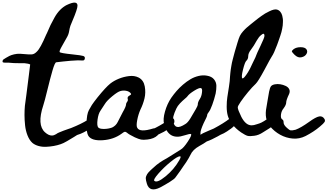

<svg xmlns="http://www.w3.org/2000/svg" viewBox="-173 -1051 2540 1489"><path d="M507 -121Q530 -137 546 -131.5Q562 -126 560 -98Q559 -91 555.5 -83.5Q552 -76 546 -70Q540 -64 534.5 -59Q529 -54 520 -48.5Q511 -43 505 -40Q499 -37 489.5 -32Q480 -27 477 -25Q452 -12 425 -4Q424 -3 400.5 11.5Q377 26 347 43.5Q317 61 298 67Q272 76 244 81Q216 86 185 87.5Q154 89 125.5 81Q97 73 78 57Q55 36 40.5 -0.5Q26 -37 21.5 -79.5Q17 -122 17 -159Q17 -196 20 -230Q21 -235 31.5 -315.5Q42 -396 51.5 -473.5L61 -551Q49 -558 16 -561Q-4 -562 -25 -561Q-74 -561 -94 -564Q-98 -565 -105.5 -565Q-113 -565 -120.5 -565Q-128 -565 -135.5 -565Q-143 -565 -147.5 -566.5Q-152 -568 -153 -571Q-155 -587 -140 -594Q-139 -595 -126.5 -602.5Q-114 -610 -100.5 -617Q-87 -624 -64 -629.5Q-41 -635 -17 -634Q58 -627 76.5 -629.5Q95 -632 113 -651Q140 -676 185 -782Q187 -786 191 -794Q208 -834 219 -857Q230 -880 250 -915.5Q270 -951 294 -975Q318 -999 344 -1012Q428 -1052 428 -1007Q428 -981 389 -890Q378 -865 373 -851Q367 -833 363 -808Q359 -783 344 -758Q320 -716 304 -687Q285 -653 290 -647Q295 -639 391 -629Q458 -622 472.5 -617Q487 -612 485 -598Q483 -579 463 -582Q455 -583 431 -583Q407 -582 377 -580Q347 -578 315 -574Q284 -570 263 -568Q252 -566 234 -504Q216 -442 194.5 -353.5Q173 -265 163 -235Q112 -82 176 -25Q205 1 230 0Q245 0 263 -11Q266 -15 283.5 -23Q301 -31 319.5 -37.5Q338 -44 357.5 -51Q377 -58 378 -58Q458 -90 507 -121Z M1133.5 -122Q1152.5 -137 1166 -134.5Q1179.5 -132 1179.5 -108Q1179.5 -103 1177.5 -97.5Q1175.5 -92 1173 -87.5Q1170.5 -83 1165.5 -78Q1160.5 -73 1156.5 -69Q1152.5 -65 1146.5 -60.5Q1140.5 -56 1136.5 -53.5Q1132.5 -51 1126.5 -47Q1120.5 -43 1117.5 -41Q1098.5 -28 1077.5 -19Q1075.5 -18 1053.5 -7L1048.5 -1Q1021.5 25 970.5 31Q938.5 35 921 31.5Q903.5 28 872.5 14Q826.5 -8 811.5 -22Q801.5 -30 794.5 -29Q787.5 -28 768.5 -13Q707.5 31 623 36.5Q538.5 42 512.5 3Q496.5 -22 498 -94Q499.5 -166 516.5 -197Q531.5 -224 539.5 -237Q548.5 -250 556.5 -261Q564.5 -273 583.5 -296Q646.5 -374 682.5 -403Q710.5 -425 748.5 -440.5Q786.5 -456 828 -461Q869.5 -466 901.5 -450Q940.5 -430 949.5 -381.5Q958.5 -333 947.5 -287.5Q936.5 -242 916.5 -202Q899.5 -164 891 -119Q882.5 -74 891.5 -60Q910.5 -22 1016.5 -55Q1020.5 -56 1024.5 -56Q1030.5 -58 1033.5 -60Q1097.5 -93 1133.5 -122ZM831.5 -310Q842.5 -316 843.5 -320Q844.5 -324 838.5 -330Q826.5 -343 804.5 -347Q782.5 -351 761.5 -345Q740.5 -340 698 -305Q655.5 -270 640.5 -245Q620.5 -216 606.5 -193Q589.5 -169 583.5 -123Q577.5 -77 588.5 -63Q598.5 -51 632.5 -51Q666.5 -51 696.5 -62Q725.5 -76 739.5 -104Q763.5 -151 778.5 -180Q804.5 -225 804.5 -241Q804.5 -251 813 -261.5Q821.5 -272 817.5 -284Q812.5 -300 831.5 -310Z M1606.5 -130Q1628.5 -149 1645 -145.5Q1661.5 -142 1661.5 -113Q1661.5 -105 1657.5 -96Q1653.5 -87 1648.5 -80.5Q1643.5 -74 1633.5 -65.5Q1623.5 -57 1618 -53Q1612.5 -49 1601 -41.5Q1589.5 -34 1587.5 -32Q1563.5 -16 1537.5 -6Q1534.5 -4 1514.5 7Q1494.5 18 1471.5 29Q1448.5 40 1430.5 46Q1408.5 62 1373.5 81Q1321.5 110 1304.5 149Q1299.5 159 1290.5 175Q1282.5 190 1271.5 206Q1261.5 221 1248.5 239Q1235.5 258 1225.5 273Q1215.5 288 1204.5 302Q1193.5 317 1188.5 324Q1181.5 336 1144 359.5Q1106.5 383 1068.5 403Q987.5 443 966.5 375Q957.5 346 957.5 331Q957.5 323 961 314.5Q964.5 306 968.5 299Q972.5 292 980 284Q987.5 276 993 271Q998.5 266 1007 258Q1015.5 250 1019.5 247Q1057.5 210 1121.5 176Q1139.5 166 1174.5 143Q1220.5 113 1228.5 109Q1250.5 97 1283.5 47Q1316.5 -3 1308.5 -11Q1302.5 -16 1256.5 -1Q1133.5 41 1099.5 -90Q1089.5 -126 1106.5 -186Q1123.5 -246 1155.5 -293Q1174.5 -320 1196 -345Q1217.5 -370 1246 -394.5Q1274.5 -419 1304 -436.5Q1333.5 -454 1367.5 -462Q1401.5 -470 1432.5 -464Q1468.5 -458 1486.5 -436Q1504.5 -414 1505 -386Q1505.5 -358 1499.5 -326Q1488.5 -280 1473 -238Q1457.5 -196 1446.5 -183Q1433.5 -167 1433.5 -157Q1433.5 -148 1406.5 -96Q1381.5 -41 1381.5 -19Q1381.5 -10 1382.5 -5Q1385.5 -10 1404 -19Q1422.5 -28 1449 -39Q1475.5 -50 1484.5 -54Q1561.5 -95 1606.5 -130ZM1216.5 193Q1235.5 161 1222.5 161Q1203.5 161 1150.5 204Q1097.5 247 1056 294.5Q1014.5 342 1023.5 351Q1044.5 371 1110.5 317Q1176.5 263 1216.5 193ZM1303.5 -133Q1360.5 -226 1360.5 -237Q1360.5 -259 1375.5 -281.5Q1390.5 -304 1393.5 -335Q1397.5 -364 1385.5 -368Q1372.5 -372 1333 -347.5Q1293.5 -323 1280.5 -304Q1276.5 -298 1259 -283.5Q1241.5 -269 1222.5 -249Q1203.5 -229 1194.5 -209Q1161.5 -139 1169.5 -108Q1178.5 -71 1200.5 -66.5Q1222.5 -62 1264.5 -89Q1283.5 -100 1303.5 -133Z M1750 -336Q1717 -296 1693 -261Q1669 -226 1671 -217Q1671 -201 1699 -144Q1733 -79 1778 -79Q1787 -79 1796.5 -81Q1806 -83 1820.5 -88Q1835 -93 1839 -94Q1850 -97 1875 -112Q1906 -131 1934 -153Q1956 -172 1972.5 -168.5Q1989 -165 1990 -137Q1990 -128 1985.5 -119Q1981 -110 1976 -103.5Q1971 -97 1961.5 -88.5Q1952 -80 1946 -76Q1940 -72 1929 -64.5Q1918 -57 1915 -55Q1907 -50 1891 -40Q1875 -30 1867 -25Q1833 -2 1798 2Q1764 7 1747 2.5Q1730 -2 1697 -24Q1655 -53 1629 -87Q1603 -121 1594 -152Q1585 -183 1585 -224Q1585 -265 1590 -297.5Q1595 -330 1602.5 -377.5Q1610 -425 1611 -459Q1612 -472 1613.5 -486Q1615 -500 1616.5 -511.5Q1618 -523 1621 -539Q1624 -555 1625.5 -564Q1627 -573 1632 -590.5Q1637 -608 1638.5 -615Q1640 -622 1645.5 -641.5Q1651 -661 1652.5 -666Q1654 -671 1660.5 -692.5Q1667 -714 1668 -718Q1679 -755 1687 -772Q1696 -790 1711.5 -807.5Q1727 -825 1739.5 -836Q1752 -847 1773 -864Q1781 -870 1800.5 -886Q1820 -902 1829 -908.5Q1838 -915 1853.5 -926.5Q1869 -938 1883.5 -946.5Q1898 -955 1915 -963Q1953 -982 1974 -977Q1990 -973 2001 -959.5Q2012 -946 2016 -929Q2019 -917 2020.5 -904.5Q2022 -892 2021 -877.5Q2020 -863 2019.5 -853Q2019 -843 2015 -826Q2011 -809 2009.5 -801.5Q2008 -794 2001.5 -775.5Q1995 -757 1993.5 -752Q1992 -747 1984.5 -726.5Q1977 -706 1976 -703Q1951 -636 1936 -615Q1926 -601 1878 -510Q1829 -419 1810 -401Q1783 -376 1750 -336ZM1706 -444Q1711 -440 1722.5 -452.5Q1734 -465 1750.5 -491.5Q1767 -518 1783 -555Q1816 -621 1816 -627Q1816 -630 1847 -695Q1878 -759 1878 -773Q1878 -802 1852 -779Q1835 -766 1819 -738Q1794 -692 1772 -664Q1752 -638 1752 -615Q1752 -593 1737 -579Q1726 -569 1711.5 -511Q1697 -453 1706 -444Z M2165.5 -607Q2137.5 -600 2110.5 -627Q2091.5 -646 2090.5 -652Q2089.5 -658 2104.5 -670Q2125.5 -685 2158 -685Q2190.5 -685 2202.5 -670Q2215.5 -653 2204 -633Q2192.5 -613 2165.5 -607ZM2343.5 -128Q2350.5 -116 2344 -105Q2337.5 -94 2307.5 -69Q2260.5 -29 2196.5 4Q2148.5 28 2097 23.5Q2045.5 19 2000 -6Q1954.5 -31 1921.5 -71Q1874.5 -127 1893.5 -220Q1895.5 -227 1901.5 -268Q1907.5 -309 1914 -340.5Q1920.5 -372 1928.5 -382Q1937.5 -393 1958 -397Q1978.5 -401 2000.5 -397.5Q2022.5 -394 2042.5 -384.5Q2062.5 -375 2070 -359Q2077.5 -343 2069.5 -323Q2046.5 -275 2046.5 -256Q2046.5 -238 2026.5 -211Q2009.5 -191 2006 -162.5Q2002.5 -134 2015.5 -125Q2026.5 -121 2026.5 -100Q2026.5 -82 2052.5 -59Q2070.5 -42 2081 -40Q2091.5 -38 2119.5 -45Q2160.5 -60 2224.5 -106Q2275.5 -143 2302 -148Q2328.5 -153 2343.5 -128Z"/></svg>

Font: Beth Ellen
Style: Regular
Weight: 400
Designer: Alyson Diaz
Version: Version 2.000